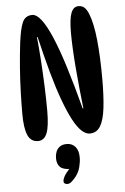

<svg xmlns="http://www.w3.org/2000/svg" viewBox="-64 -783 710 1093"><g transform="rotate(-5 290.5 -236.5)"><path d="M160 -711Q185 -711 212 -676Q239 -641 269 -571Q299 -501 331.5 -397Q364 -293 400 -156H404Q398 -208 392 -267.5Q386 -327 381 -387Q376 -447 373.5 -500Q371 -553 371 -590Q371 -670 384.5 -704Q398 -738 426 -738Q448 -738 460.5 -726Q473 -714 483 -691Q506 -635 516 -537Q526 -439 526 -313Q526 -216 518 -148Q510 -80 489 -45Q468 -10 428 -10Q405 -10 381 -32.5Q357 -55 333 -100.5Q309 -146 283.5 -215Q258 -284 232.5 -376Q207 -468 180 -583H176Q182 -527 187 -452.5Q192 -378 195 -301.5Q198 -225 198 -161Q198 -70 182 -31.5Q166 7 131 7Q90 7 72.5 -33Q55 -73 55 -156Q55 -209 57 -277.5Q59 -346 64.5 -418.5Q70 -491 78 -557Q88 -638 104 -674.5Q120 -711 160 -711ZM301 181Q259 181 241.5 163.5Q224 146 224 113Q224 95 230 78Q236 61 251 49.5Q266 38 292 38Q322 38 340.5 59Q359 80 359 121Q359 146 351.5 175Q344 204 327 226Q312 245 300 255Q288 265 277 265Q267 265 261 260.5Q255 256 255 247Q255 238 263 222Q271 206 296 178Z"/></g></svg>

Font: DynaPuff Condensed
Style: Regular
Weight: 400
Width: 3
Designer: Toshi Omagari, Jennifer Daniel
Foundry: Google Fonts
Version: Version 2.000